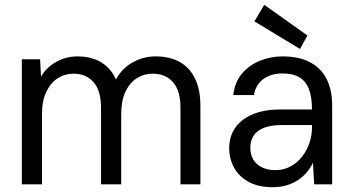

<svg xmlns="http://www.w3.org/2000/svg" viewBox="-20 -768 1471 800"><path d="M71 0V-521H147L151 -449Q175 -489 216 -511Q257 -533 302 -533Q341 -533 371.5 -522.5Q402 -512 425.5 -490.5Q449 -469 463 -437Q489 -484 533.5 -508.5Q578 -533 628 -533Q686 -533 727.5 -510.5Q769 -488 792 -442Q815 -396 815 -327V0H732V-318Q732 -390 701 -425.5Q670 -461 616 -461Q580 -461 550 -442Q520 -423 502.5 -385.5Q485 -348 485 -294V0H401V-318Q401 -390 370 -425.5Q339 -461 286 -461Q250 -461 220.5 -442Q191 -423 173 -385.5Q155 -348 155 -294V0Z M1116 12Q1056 12 1015.5 -10.5Q975 -33 955 -70Q935 -107 935 -149Q935 -201 961.5 -237.5Q988 -274 1036 -293Q1084 -312 1149 -312H1280Q1280 -362 1267.5 -395.5Q1255 -429 1228 -445.5Q1201 -462 1157 -462Q1111 -462 1078.5 -439.5Q1046 -417 1038 -372H952Q958 -425 987.5 -460.5Q1017 -496 1062 -514.5Q1107 -533 1157 -533Q1228 -533 1274 -507.5Q1320 -482 1342 -436.5Q1364 -391 1364 -330V0H1289L1284 -90Q1274 -69 1258.5 -50.5Q1243 -32 1222 -18Q1201 -4 1174.5 4Q1148 12 1116 12ZM1128 -59Q1161 -59 1189.5 -74Q1218 -89 1238 -114.5Q1258 -140 1269 -171.5Q1280 -203 1280 -238V-247H1156Q1108 -247 1078.5 -235Q1049 -223 1036 -201.5Q1023 -180 1023 -153Q1023 -125 1035 -104Q1047 -83 1071 -71Q1095 -59 1128 -59ZM1230 -564 1040 -679 1081 -748 1261 -620Z"/></svg>

Font: DM Sans 10pt
Style: Regular
Weight: 400
Version: Version 4.004;gftools[0.9.30]